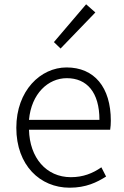

<svg xmlns="http://www.w3.org/2000/svg" viewBox="-20 -861 578 894"><path d="M304 13C381 13 431 -12 474 -39L452 -82C412 -54 367 -36 310 -36C195 -36 118 -127 115 -257H493C495 -270 496 -284 496 -299C496 -455 419 -547 290 -547C169 -547 56 -439 56 -266C56 -91 167 13 304 13ZM115 -303C126 -425 204 -497 291 -497C384 -497 443 -432 443 -303ZM262 -635 424 -803 381 -841 231 -665Z"/></svg>

Font: Noto Sans CJK KR Light
Style: Regular
Weight: 300
Designer: Ryoko NISHIZUKA (kana & ideographs); Paul D. Hunt (Latin, Greek & Cyrillic); Wenlong ZHANG (bopomofo); Sandoll Communica
Foundry: Adobe Systems Incorporated
Version: Version 1.004;PS 1.004;hotconv 1.0.82;makeotf.lib2.5.63406